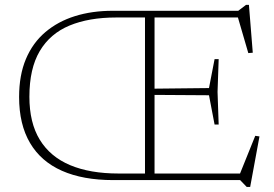

<svg xmlns="http://www.w3.org/2000/svg" viewBox="-20 -726 1104 774"><path d="M861.5 -487.5 857 -355.5 861.5 -224H845L822.5 -342L593.5 -343.5V-368.5L822.5 -371L845 -487.5ZM564.5 -682.5H603V0H564.5ZM436.5 0Q314.5 0 229.8 -37.5Q145 -75 101 -149.8Q57 -224.5 57 -335Q57 -423 84.5 -488.2Q112 -553.5 162.8 -596.5Q213.5 -639.5 282.2 -661Q351 -682.5 434 -682.5H940.5L972 -706.5H983.5L999 -513.5L981 -512L934.5 -671.5L961.5 -655.5H448Q338.5 -655.5 260.2 -623Q182 -590.5 140.2 -520Q98.5 -449.5 98.5 -336Q98.5 -231 140.5 -162.5Q182.5 -94 262.8 -60.2Q343 -26.5 458 -26.5H971.5L942 -12.5L1009 -178.5L1026 -176L988.5 27.5H974.5L948 0Z"/></svg>

Font: Newsreader ExtraLight
Style: Regular
Weight: 250
Designer: Hugues Gentile
Foundry: Production Type
Version: Version 1.003